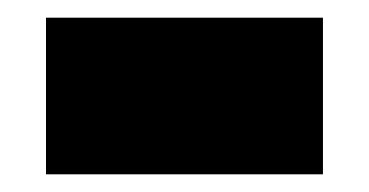

<svg xmlns="http://www.w3.org/2000/svg" viewBox="-20 -416 417 217"><path d="M345 -396V-219H32V-396Z"/></svg>

Font: Hepta Slab Black
Style: Regular
Weight: 900
Designer: Michael LaGattuta
Foundry: Michael LaGattuta
Version: Version 1.102